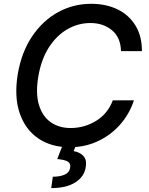

<svg xmlns="http://www.w3.org/2000/svg" viewBox="-20 -757 775 1000"><path d="M719.1 -490.8H610.1Q608.7 -561.4 563.4 -599.3Q518.1 -637.1 451 -637.1Q386.7 -637.1 330.3 -604.4Q273.8 -571.7 234 -509.2Q194.2 -446.7 179.3 -356.9Q164.8 -269.9 182.9 -210.4Q201 -150.9 244.1 -120.6Q287.3 -90.2 347.7 -90.2Q419.4 -90.2 480.5 -127.5Q541.5 -164.8 567.5 -234.4H677.6Q653.8 -162.3 604.8 -107.2Q555.8 -52.2 488.6 -21.1Q421.5 9.9 343 9.9Q247.2 9.9 179.5 -36Q111.9 -82 82.6 -167.3Q53.3 -252.5 72.4 -370.4Q92 -485.4 147.2 -567.5Q202.4 -649.5 282.1 -693.4Q361.9 -737.2 454.5 -737.2Q532.7 -737.2 592.3 -708.1Q652 -679 685.7 -623.8Q719.5 -568.5 719.1 -490.8ZM305.4 1.1H375L363.6 30.2Q394.2 34.8 413.9 54.9Q433.6 74.9 426.1 115.1Q418.7 163.4 372.2 193Q325.6 222.7 246.8 222.7L255 163.4Q291.9 163.4 316.4 152.7Q340.9 142 345.2 118.3Q349.4 94.5 333.3 84.7Q317.1 74.9 278.1 71.4Z"/></svg>

Font: Inter UI Medium
Style: Italic
Weight: 500
Italic angle: 9.39999°
Designer: Rasmus Andersson
Foundry: rsms
Version: 3.2;8d6f07862